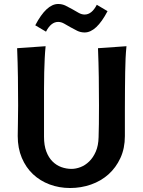

<svg xmlns="http://www.w3.org/2000/svg" viewBox="-20 -932 718 964"><path d="M201 -245Q201 -202 212.5 -171.5Q224 -141 243.5 -121.5Q263 -102 288 -93Q313 -84 339 -84Q361 -84 384.5 -93Q408 -102 428 -121.5Q448 -141 461 -171Q474 -201 475 -243Q476 -273 476.5 -309Q477 -345 477 -402Q477 -474 476 -544.5Q475 -615 472 -690L615 -700Q612 -670 610.5 -638.5Q609 -607 608.5 -569.5Q608 -532 607.5 -485.5Q607 -439 607 -379V-249Q607 -187 584.5 -138.5Q562 -90 524.5 -56.5Q487 -23 437 -5.5Q387 12 332 12Q277 12 229 -6Q181 -24 145.5 -57.5Q110 -91 89.5 -139.5Q69 -188 69 -249Q69 -278 70 -314.5Q71 -351 71 -402Q71 -474 70 -544.5Q69 -615 66 -690L209 -700Q206 -670 204.5 -638.5Q203 -607 202 -569.5Q201 -532 201 -485.5Q201 -439 201 -379ZM520 -876Q464 -769 405 -769Q385 -769 367.5 -777.5Q350 -786 333.5 -795.5Q317 -805 302 -813.5Q287 -822 272 -822Q236 -822 211 -773L157 -805Q213 -912 272 -912Q292 -912 309.5 -903.5Q327 -895 343.5 -885.5Q360 -876 375 -867.5Q390 -859 405 -859Q441 -859 466 -908Z"/></svg>

Font: CantoraOne
Style: Regular
Weight: 400
Designer: Pablo Impallari, Rodrigo Fuenzalida
Foundry: Pablo Impallari
Version: Version 1.001; ttfautohint (v0.8) -G 200 -r 50